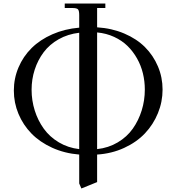

<svg xmlns="http://www.w3.org/2000/svg" viewBox="-20 -865 992 1083"><path d="M426.8 -709V-779.8Q426.8 -805.2 419.7 -812.5Q412.6 -819.8 388.2 -819.8H345.2V-845.2H574.2V-819.8H527.8V-710.9Q611.3 -705.6 681.2 -675.8Q751 -646 797.9 -599.1Q844.7 -552.2 870.8 -490.5Q897 -428.7 897 -359.9Q897 -290.5 870.8 -226.6Q844.7 -162.6 797.6 -112.8Q750.5 -63 680.4 -30.8Q610.4 1.5 527.8 6.8V162.1L439 198.2L426.8 169.9V6.8Q343.8 0 274.2 -31.7Q204.6 -63.5 157.5 -111.8Q110.4 -160.2 84.2 -222.7Q58.1 -285.2 58.1 -354Q58.1 -422.9 84.5 -484.9Q110.8 -546.9 158.4 -594Q206.1 -641.1 275.4 -671.6Q344.7 -702.1 426.8 -709ZM158.2 -358.9Q158.2 -298.3 176 -241.7Q193.8 -185.1 227.1 -138.9Q260.3 -92.8 312 -62Q363.8 -31.2 426.8 -23.9V-680.2Q362.8 -672.9 311 -643.6Q259.3 -614.3 226.3 -570.3Q193.4 -526.4 175.8 -472.2Q158.2 -418 158.2 -358.9ZM527.8 -23.9Q591.8 -30.8 644 -61.8Q696.3 -92.8 729 -139.2Q761.7 -185.5 779.3 -242.2Q796.9 -298.8 796.9 -359.9Q796.9 -406.7 786.1 -451.2Q775.4 -495.6 752.9 -535.4Q730.5 -575.2 699 -606Q667.5 -636.7 623.5 -657Q579.6 -677.2 527.8 -682.1Z"/></svg>

Font: Dihjauti S
Style: Bold
Weight: 700
Designer: T. Christopher White
Version: Version 3.0.0